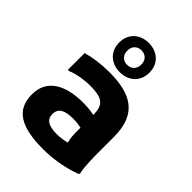

<svg xmlns="http://www.w3.org/2000/svg" viewBox="-239 -956 1087 1087"><g transform="rotate(45 304.0 -412.5)"><path d="M304 -603C370 -603 425 -645 425 -720C425 -795 370 -837 304 -837C238 -837 183 -795 183 -720C183 -645 238 -603 304 -603ZM304 -778C337 -778 360 -756 360 -720C360 -684 337 -662 304 -662C271 -662 248 -684 248 -720C248 -756 271 -778 304 -778ZM540 -200V-321C540 -514 425 -562 262 -562C196 -562 135 -553 87 -539V-405H97C129 -419 184 -431 241 -431C326 -431 369 -414 369 -331V-326C342 -332 313 -335 279 -335C141 -335 41 -284 41 -163C41 -36 131 12 307 12C392 12 477 -5 547 -31L551 -39C541 -75 540 -157 540 -200ZM300 -103C237 -103 202 -120 202 -166C202 -212 235 -231 306 -231C327 -231 350 -228 369 -224C369 -165 370 -140 378 -114C355 -107 326 -103 300 -103Z"/></g></svg>

Font: Kufam Arabic Latin Roman Bold
Style: Regular
Weight: 700
Designer: Wael Morcos & Artur Schmal
Version: Version 1.200;PS 001.200;hotconv 1.0.88;makeotf.lib2.5.64775